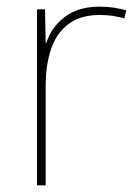

<svg xmlns="http://www.w3.org/2000/svg" viewBox="-20 -556 415 576"><path d="M91 0V-528H115L117 -427H119Q133 -473 173.5 -504.5Q214 -536 278 -536Q302 -536 321.5 -533Q341 -530 359 -525L353 -501Q334 -506 317.5 -508.5Q301 -511 278 -511Q223 -511 187 -485Q151 -459 134 -411Q117 -363 117 -297V0Z"/></svg>

Font: Noto Sans Symbols Thin
Style: Regular
Weight: 250
Version: Version 2.002